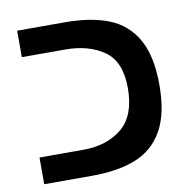

<svg xmlns="http://www.w3.org/2000/svg" viewBox="-71 -680 743 750"><g transform="rotate(-10 300.0 -304.5)"><path d="M45 -106H218Q313 -106 372.5 -155.2Q432 -204.5 432 -313Q432 -419 371 -461.5Q310 -504 218 -504H45V-609H233.5Q339 -609 409.5 -580.5Q480 -552 517.8 -485Q555.5 -418 555.5 -304.5Q555.5 -191 517.8 -124Q480 -57 409.5 -28.5Q339 0 233.5 0H45Z"/></g></svg>

Font: JuliaMono Medium
Style: Regular
Weight: 500
Monospace: yes
Designer: cormullion
Foundry: corm
Version: Version 0.054; ttfautohint (v1.8.4)